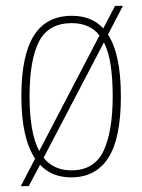

<svg xmlns="http://www.w3.org/2000/svg" viewBox="-20 -596 486 656"><path d="M100 -54Q77 -88 65 -141Q53 -194 53 -267Q53 -406 95.5 -474Q138 -542 226 -542Q293 -542 333 -499L373 -576H400L349 -478Q393 -410 393 -267Q393 -123 350 -56.5Q307 10 223 10Q157 10 117 -33L78 40H51ZM320 -475Q287 -517 225 -517Q146 -517 113.5 -454.5Q81 -392 81 -267Q81 -206 89 -159Q97 -112 114 -80ZM224 -14Q302 -14 333.5 -80Q365 -146 365 -267Q365 -328 358 -374Q351 -420 335 -451L129 -57Q163 -14 224 -14Z"/></svg>

Font: Noto Serif Armenian Condensed Thin
Style: Regular
Weight: 100
Width: 3
Designer: Monotype Design Team
Foundry: Monotype Imaging Inc.
Version: Version 2.008; ttfautohint (v1.8.4.7-5d5b)